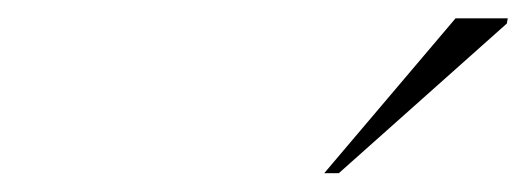

<svg xmlns="http://www.w3.org/2000/svg" viewBox="-20 -710 560 204"><path d="M324.5 -526 464 -690.5H519.5L518.5 -685L340 -526Z"/></svg>

Font: Newsreader 36pt ExtraLight
Style: Italic
Weight: 250
Italic angle: -17°
Designer: Hugues Gentile
Foundry: Production Type
Version: Version 1.003